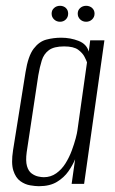

<svg xmlns="http://www.w3.org/2000/svg" viewBox="-20 -634 397 662"><path d="M114 8Q102 8 84 5Q66 2 50 -9.5Q34 -21 26 -46Q18 -71 25 -116L68 -385Q77 -441 96 -466Q115 -491 140 -497.5Q165 -504 191 -504Q223 -504 251 -493Q279 -482 286 -456L291 -495H340L270 0H227L239 -85Q231 -65 216 -43.5Q201 -22 176.5 -7Q152 8 114 8ZM131 -23Q155 -23 174 -36.5Q193 -50 206 -71Q219 -92 227.5 -115Q236 -138 241 -157Q246 -176 247 -185L280 -419Q278 -425 271.5 -438Q265 -451 249.5 -462.5Q234 -474 201 -474Q166 -474 148.5 -461Q131 -448 124 -425.5Q117 -403 112 -374L72 -109Q68 -79 73 -61.5Q78 -44 89 -36Q100 -28 111.5 -25.5Q123 -23 131 -23ZM187 -559Q175 -559 166.5 -567Q158 -575 158 -587Q158 -599 166.5 -606.5Q175 -614 187 -614Q199 -614 207 -606.5Q215 -599 215 -587Q215 -575 207 -567Q199 -559 187 -559ZM277 -559Q265 -559 256.5 -567Q248 -575 248 -587Q248 -599 256.5 -606.5Q265 -614 277 -614Q289 -614 297.5 -606.5Q306 -599 306 -587Q306 -575 297.5 -567Q289 -559 277 -559Z"/></svg>

Font: Alumni Sans Light
Style: Italic
Weight: 300
Italic angle: -8°
Version: Version 1.016